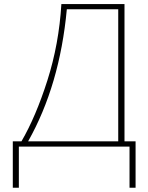

<svg xmlns="http://www.w3.org/2000/svg" viewBox="-20 -710 718 930"><path d="M42 -25.4H84Q153.3 -144.5 209.5 -320.3Q265.6 -496.1 277.3 -690.4H583V-25.4H636.7V199.2H607.4V0H71.3V199.2H42ZM116.2 -25.4H552.7V-665H303.7Q269.5 -296.9 116.2 -25.4Z"/></svg>

Font: Gothic A1 Thin
Style: Regular
Weight: 250
Designer: HanYang I&C Co.,Ltd.
Foundry: HanYang I&C Co.,Ltd.
Version: Version 2.50